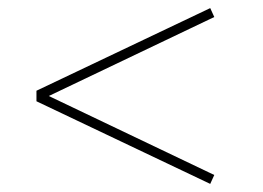

<svg xmlns="http://www.w3.org/2000/svg" viewBox="-20 -490 649 474"><path d="M499 -36 70 -240V-266L499 -470L509 -448L90 -248V-258L509 -58Z"/></svg>

Font: Lexend Giga Thin
Style: Regular
Weight: 250
Version: Version 1.007